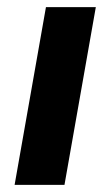

<svg xmlns="http://www.w3.org/2000/svg" viewBox="-20 -519 310 539"><path d="M21 0 109 -499H249L161 0Z"/></svg>

Font: DM Sans 20pt ExtraBold
Style: Italic
Weight: 800
Italic angle: -10°
Version: Version 4.004;gftools[0.9.30]